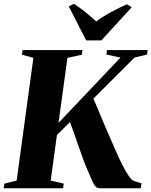

<svg xmlns="http://www.w3.org/2000/svg" viewBox="-39 -1012 814 1032"><path d="M-19 0 -15.5 -25 50.5 -41.5 140.5 -701 79 -718 82.5 -743H404L401 -718L323.5 -701L275.5 -351.5L608.5 -702.5L533 -719L536 -743H754.5L751.5 -719L684 -702.5L463 -482Q472 -462 481.2 -439.8Q490.5 -417.5 501 -392Q511.5 -366.5 523.8 -338Q536 -309.5 550.5 -276.5Q567.5 -238 584.2 -199.2Q601 -160.5 617.8 -127.2Q634.5 -94 649.8 -71Q665 -48 678 -40L721.5 -26.5L717.5 0H497.5Q486 0 478 -6.5Q470 -13 463.2 -25.8Q456.5 -38.5 448.8 -57.5Q441 -76.5 430 -101.5Q419.5 -125.5 407 -159.2Q394.5 -193 382 -229.5Q369.5 -266 357.8 -299.5Q346 -333 337 -356L267 -286.5L233.5 -41.5L303.5 -25L300 0ZM424 -795 330.5 -978 359 -991.5Q392 -969.5 422.5 -944.8Q453 -920 478 -896.5Q515 -924 558.8 -947.5Q602.5 -971 643 -989L669 -973L506 -795Z"/></svg>

Font: Merriweather 120pt Black
Style: Italic
Weight: 900
Italic angle: -7.8°
Version: Version 2.101